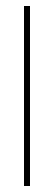

<svg xmlns="http://www.w3.org/2000/svg" viewBox="-20 -620 180 640"><path d="M60 0V-600H80V0Z"/></svg>

Font: Big Shoulders Stencil Display Thin
Style: Regular
Weight: 100
Designer: Patric King
Foundry: XO Type Co
Version: Version 1.000